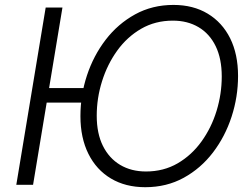

<svg xmlns="http://www.w3.org/2000/svg" viewBox="-20 -758 1034 788"><path d="M343.8 -396.5 334 -336.9H135.3L145 -396.5ZM236.3 -727.1 115.7 0.5H46.9L167.5 -727.1ZM576.2 10.3Q495.1 10.3 435.3 -25.4Q375.5 -61 342.8 -126.7Q310.1 -192.4 310.1 -281.2Q310.1 -367.2 336.9 -448.5Q363.8 -529.8 413.8 -595Q463.9 -660.2 534.4 -699Q605 -737.8 691.9 -737.8Q772.9 -737.8 832.5 -701.9Q892.1 -666 924.6 -600.8Q957 -535.6 957 -446.3Q957 -360.4 930.4 -278.8Q903.8 -197.3 854 -132.1Q804.2 -66.9 733.9 -28.3Q663.6 10.3 576.2 10.3ZM579.1 -54.2Q651.4 -54.2 709 -87.6Q766.6 -121.1 807.1 -177.5Q847.7 -233.9 868.9 -303.2Q890.1 -372.6 890.1 -444.3Q890.1 -517.1 865.2 -568.4Q840.3 -619.6 794.9 -646.5Q749.5 -673.3 689.5 -673.3Q617.2 -673.3 559.3 -639.9Q501.5 -606.4 460.9 -550Q420.4 -493.7 398.7 -424.3Q377 -355 377 -283.2Q377 -210.4 402.3 -159.4Q427.7 -108.4 473.1 -81.3Q518.6 -54.2 579.1 -54.2Z"/></svg>

Font: Inter 18pt Light
Style: Italic
Weight: 300
Italic angle: -9.3988°
Designer: Rasmus Andersson
Foundry: rsms
Version: Version 4.001;git-66647c0bb